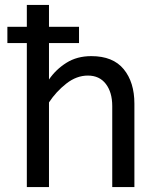

<svg xmlns="http://www.w3.org/2000/svg" viewBox="-20 -760 641 780"><path d="M89 0V-585H10V-651H89V-740H179V-651H301V-585H179V-437Q207 -478 250 -505Q293 -532 351 -532Q439 -532 482.5 -479Q526 -426 526 -339V0H436V-329Q436 -385 410 -419Q384 -453 337 -453Q291 -453 249.5 -420.5Q208 -388 179 -344V0Z"/></svg>

Font: ABeeZee
Style: Regular
Weight: 400
Designer: Anja Meiners
Foundry: Anja Meiners
Version: Version 1.003; ttfautohint (v1.8.3)